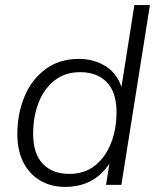

<svg xmlns="http://www.w3.org/2000/svg" viewBox="-20 -725 615 753"><path d="M236 8Q180 8 137.5 -17Q95 -42 71.5 -88.5Q48 -135 48 -199Q48 -278 75.5 -345Q103 -412 157.5 -453Q212 -494 290 -494Q350 -494 397 -463.5Q444 -433 461 -369H454L507 -705H568L456 0H396L413 -108H424Q406 -73 379 -46.5Q352 -20 316 -6Q280 8 236 8ZM252 -43Q312 -43 353 -76Q394 -109 415.5 -164Q437 -219 437 -285Q437 -363 399 -402.5Q361 -442 294 -442Q235 -442 193.5 -409Q152 -376 131 -321.5Q110 -267 110 -200Q110 -123 147.5 -83Q185 -43 252 -43Z"/></svg>

Font: Nunito Sans 12pt ExtraLight 12pt Light
Style: Italic
Weight: 300
Italic angle: -9°
Version: Version 3.101;gftools[0.9.27]